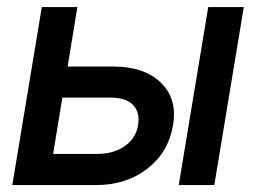

<svg xmlns="http://www.w3.org/2000/svg" viewBox="-20 -536 742 556"><path d="M175.8 -343.3H308.6Q397.9 -343.3 446 -296.4Q494.1 -249.5 481 -173.3Q468.3 -95.7 407.2 -47.9Q346.2 0 256.8 0H15.6L101.1 -515.6H204.1ZM160.6 -253.4 133.8 -90.3H261.7Q308.6 -90.3 341.1 -112.8Q373.5 -135.3 379.9 -173.3Q385.7 -210.4 365.5 -231.9Q345.2 -253.4 298.8 -253.4ZM497.6 0 583 -515.6H686L600.6 0Z"/></svg>

Font: Inter Display Medium
Style: Italic
Weight: 500
Italic angle: -9.39999°
Designer: Rasmus Andersson
Foundry: rsms
Version: Version 4.000;git-a52131595